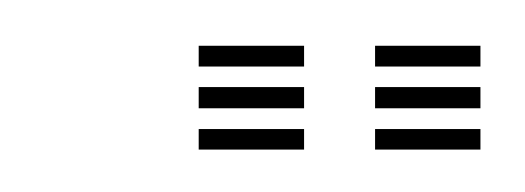

<svg xmlns="http://www.w3.org/2000/svg" viewBox="-20 -712 235 86"><path d="M148 -682.2V-691.5H195.2V-682.2ZM69 -645V-654.2H116.2V-645ZM69 -663.5V-673H116.2V-663.5ZM69 -682.2V-691.5H116.2V-682.2ZM148 -645V-654.2H195.2V-645ZM148 -663.5V-673H195.2V-663.5Z"/></svg>

Font: Big Shoulders Inline Text ExtraLight
Style: Regular
Weight: 250
Version: Version 2.002